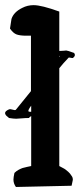

<svg xmlns="http://www.w3.org/2000/svg" viewBox="-25 -745 319 761"><path d="M97.7 -383.8V-603.5Q97.7 -603.5 85 -603.5H79.1Q54.7 -603.5 41 -608.4Q27.3 -613.3 14.6 -631.8L20.5 -669.9Q29.3 -697.3 63.5 -713.9Q84 -724.6 108.4 -724.6Q139.6 -724.6 210 -699.2V-543Q219.7 -543 228 -543.9Q236.3 -544.9 237.3 -544.9Q242.2 -544.9 268.6 -535.2Q276.4 -525.4 265.6 -516.6Q263.7 -513.7 256.8 -515.6Q250 -517.6 247.1 -516.6Q224.6 -493.2 210 -474.6V-86.9Q212.9 -85 221.7 -80.6Q230.5 -76.2 234.4 -73.2Q238.3 -70.3 245.6 -64Q252.9 -57.6 258.8 -47.9Q263.7 -42 263.7 -32.2Q263.7 -31.2 258.8 -8.8L38.1 -3.9Q28.3 -17.6 28.3 -33.2Q28.3 -42 32.2 -59.6Q40 -67.4 49.3 -72.3Q58.6 -77.1 64.5 -79.1Q70.3 -81.1 82.5 -83.5Q94.7 -85.9 98.6 -86.9V-285.2Q91.8 -281.2 89.8 -277.3Q76.2 -277.3 61 -275.9Q45.9 -274.4 39.1 -274.4Q29.3 -274.4 10.7 -277.3Q9.8 -278.3 6.8 -280.8Q3.9 -283.2 1.5 -285.2Q-1 -287.1 -2.9 -290.5Q-4.9 -293.9 -4.9 -296.9Q-4.9 -304.7 10.7 -311.5Q15.6 -313.5 26.4 -310.1Q37.1 -306.6 39.1 -311.5ZM98.6 -301.8V-326.2Q85 -307.6 87.9 -303.7Q88.9 -301.8 98.6 -301.8ZM210 -524.4V-518.6L211.9 -521.5Q211.9 -522.5 210 -524.4Z"/></svg>

Font: LPEducational
Style: Medium
Weight: 500
Designer: Based on Essays1743, by John Stracke, which says:

Based on the typeface in a 1743 English translation of the essays of 
Version: Version 001.204